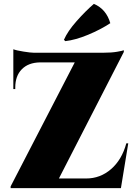

<svg xmlns="http://www.w3.org/2000/svg" viewBox="-20 -974 707 994"><path d="M318 -761 311 -768Q330 -812 376.5 -864.5Q423 -917 466 -954Q530 -927 551 -854Q501 -821 436 -794Q371 -767 318 -761ZM49 -719Q64 -713 101.5 -707Q139 -701 154.5 -701Q170 -701 170 -701H515Q557 -701 586 -706Q615 -711 621 -714V-705L285 -50H426Q499 -50 555 -98.5Q611 -147 634 -232H644L606 0H35V-9L367 -651H187Q127 -650 93 -615.5Q59 -581 59 -521V-513H49Z"/></svg>

Font: Cinzel Decorative Black
Style: Regular
Weight: 900
Designer: Natanael Gama
Version: Version 1.002;PS 001.002;hotconv 1.0.56;makeotf.lib2.0.21325